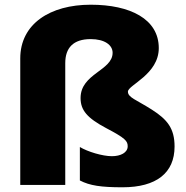

<svg xmlns="http://www.w3.org/2000/svg" viewBox="-20 -785 790 815"><path d="M654 -581C654 -704 533 -765 365 -765C193 -765 66 -684 66 -537V0H257V-517C257 -582 291 -619 365 -619C424 -619 458 -594 458 -561C458 -485 322 -473 322 -369C322 -317 350 -284 431 -241C513 -198 522 -186 522 -164C522 -137 492 -122 455 -122C415 -122 352 -141 319 -161V-19C361 3 410 10 500 10C644 10 721 -51 721 -163C721 -240 690 -278 624 -320C558 -362 523 -371 523 -396C523 -424 654 -469 654 -581Z"/></svg>

Font: Noto Sans Malayalam Black
Style: Regular
Weight: 900
Designer: Jelle Bosma - Monotype Design Team
Foundry: Monotype Imaging Inc.
Version: Version 2.104